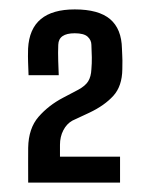

<svg xmlns="http://www.w3.org/2000/svg" viewBox="-20 -824 306 404"><path d="M39.3 -439.8Q39.2 -466.6 39.2 -482.5Q39.2 -498.5 39.3 -513.1Q40 -553.9 61.1 -578.2Q82.2 -602.4 112.8 -618.4L144.7 -635.2Q159.5 -643.2 165.6 -653Q171.6 -662.8 172.3 -678.2Q173.4 -690.7 173.2 -703.5Q172.9 -716.3 172.3 -729.8Q172.2 -739.6 164.4 -746.8Q156.5 -754 137.2 -754Q103.3 -754 102.6 -729.8Q101.9 -713.4 102.5 -695.8Q103.1 -678.2 103.6 -665.7H40.1Q39.6 -683.2 39.1 -693.2Q38.6 -703.3 39.1 -721.8Q41.3 -763.4 65.9 -783.8Q90.4 -804.2 137.3 -804.2Q187.5 -804.2 211.7 -783.7Q235.8 -763.2 236.6 -721.8Q237 -713.3 237.2 -708.1Q237.4 -702.9 237.6 -696.6Q237.8 -690.4 237.4 -678.4Q237 -642.8 218.5 -622.4Q199.9 -602 168.5 -587.1L132.3 -570.2Q120.3 -563.5 113.2 -549.8Q106.2 -536.2 106.2 -519.3V-494.4H232.6V-439.8Z"/></svg>

Font: Big Shoulders Text SC Thin
Style: Regular
Weight: 100
Designer: Patric King
Foundry: XO Type Co
Version: Version 2.002